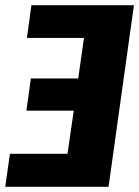

<svg xmlns="http://www.w3.org/2000/svg" viewBox="-39 -714 532 734"><path d="M473 -694 376 0H-19L-1 -126H219L243 -291H62L79 -414H260L282 -569H64L81 -694Z"/></svg>

Font: Fira Sans Condensed ExtraBold
Style: Italic
Weight: 800
Width: 3
Italic angle: -8°
Designer: bBox Type GmbH & Carrois Corporate GbR & Edenspiekermann AG
Foundry: bBox Type GmbH & Carrois Corporate GbR & Edenspiekermann AG
Version: Version 4.301